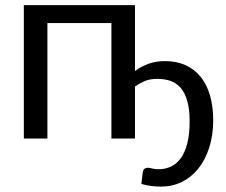

<svg xmlns="http://www.w3.org/2000/svg" viewBox="-20 -526 857 729"><path d="M492.5 -256Q516 -274 544 -284Q572 -294 607 -294Q650 -294 684 -278.8Q718 -263.5 741.5 -234.8Q765 -206 777.2 -164.2Q789.5 -122.5 789.5 -69.5Q789.5 -11.5 774.2 35.2Q759 82 732.5 114.8Q706 147.5 670 165Q634 182.5 592 182.5Q573 182.5 554.8 180.2Q536.5 178 517 172.5Q517.5 166 518 160.8Q518.5 155.5 519.2 150.5Q520 145.5 520.5 140.2Q521 135 522 128Q523 120.5 527.8 115.8Q532.5 111 541.5 111Q548 111 557.8 113.8Q567.5 116.5 582.5 116.5Q608 116.5 629.5 106.2Q651 96 666.8 74.2Q682.5 52.5 691.2 18Q700 -16.5 700 -65.5Q700 -111 691.2 -142Q682.5 -173 666.5 -191.8Q650.5 -210.5 628.2 -218.5Q606 -226.5 578.5 -226.5Q547 -226.5 527.2 -217.2Q507.5 -208 492.5 -197.5V0H403V-438.5H160V0H70.5V-506.5H492.5Z"/></svg>

Font: Lato-Regular
Style: Regular
Weight: 400
Designer: Lukasz Dziedzic with Adam Twardoch and Botio Nikoltchev
Foundry: tyPoland Lukasz Dziedzic
Version: Version 2.015; 2015-08-06; http://www.latofonts.com/